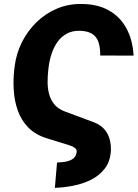

<svg xmlns="http://www.w3.org/2000/svg" viewBox="-20 -741 685 955"><path d="M252.9 193.4 263.7 67.4Q280.8 66.9 301.5 64Q322.3 61 338.9 51.5Q355.5 42 360.4 21Q364.3 3.9 353.8 -4.2Q343.3 -12.2 329.1 -17.1L209.5 -54.2Q153.8 -72.3 119.6 -107.9Q85.4 -143.6 68.8 -190.2Q52.2 -236.8 48.6 -289.1Q44.9 -341.3 50.8 -393.6L52.7 -409.7Q60.5 -474.1 88.9 -530.8Q117.2 -587.4 161.9 -630.9Q206.5 -674.3 264.2 -698.5Q321.8 -722.7 388.7 -721.2Q468.3 -720.2 523.7 -688Q579.1 -655.8 609.6 -598.6Q640.1 -541.5 644.5 -464.4L478.5 -464.8Q479 -501.5 470.7 -528.8Q462.4 -556.2 440.4 -571.3Q418.5 -586.4 378.4 -587.9Q339.8 -588.9 312.3 -573.7Q284.7 -558.6 266.4 -533Q248 -507.3 237.3 -475.3Q226.6 -443.4 222.2 -410.6L220.2 -393.6Q216.8 -363.3 216.8 -332.5Q216.8 -301.8 224.1 -273.7Q231.4 -245.6 249 -223.4Q266.6 -201.2 298.8 -188L448.2 -132.3Q493.2 -114.7 513.4 -77.4Q533.7 -40 531.7 7.3Q528.8 61 502 96.4Q475.1 131.8 433.8 152.6Q392.6 173.3 345 182.6Q297.4 191.9 252.9 193.4Z"/></svg>

Font: Roboto Black
Style: Italic
Weight: 900
Italic angle: -12°
Designer: Christian Robertson
Foundry: Google
Version: Version 3.0; 2020